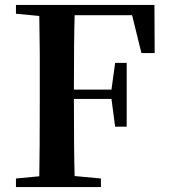

<svg xmlns="http://www.w3.org/2000/svg" viewBox="-20 -762 687 782"><path d="M284 -700Q281 -602 281 -397H434L449 -506H496V-246H449L434 -359H281Q281 -145 284 -45L391 -35V0H45V-35L140 -44Q142 -143 142 -346V-546L140 -697L45 -706V-742H609L610 -546H556L518 -700Z"/></svg>

Font: `n[OS CN
Style: <[WOS[P|ûg*[NI>           
Weight: 700
Designer: Ryoko NISHIZUKA ¬âXZm¬º[P (kana & ideographs); Frank Grie√ühammer (Latin, Greek & Cyrillic); Wenlong ZHANG _ e¬á¬ü¬ô (b
Foundry: Adobe Systems Incorporated
Version: Version 1.00 April 7, 2017, initial release